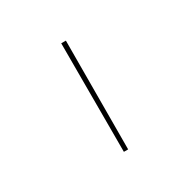

<svg xmlns="http://www.w3.org/2000/svg" viewBox="-80 -733 423 429"><g transform="rotate(-30 132.0 -518.0)"><path d="M126 -658H138L137 -378H126Z"/></g></svg>

Font: Ysabeau Hairline
Style: Regular
Weight: 100
Designer: Christian Thalmann (Catharsis Fonts)
Version: Version 0.003